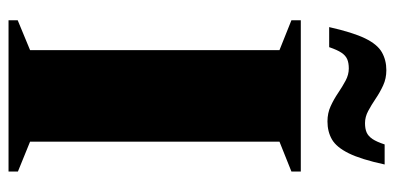

<svg xmlns="http://www.w3.org/2000/svg" viewBox="-258 -668 926 450"><g transform="rotate(90 205.0 -443.0)"><path d="M382 -22V0H27.5V-21.5L97.5 -50.5V-635L27.5 -663V-685H382V-663L312 -635V-50.5ZM365.5 -881.5Q353.5 -826 339.2 -797.2Q325 -768.5 306.8 -758Q288.5 -747.5 264.5 -747.5Q245 -747.5 228.8 -755Q212.5 -762.5 197.8 -772.5Q183 -782.5 169 -790Q155 -797.5 140.5 -797.5Q127.5 -797.5 118.8 -793.8Q110 -790 103.5 -780.2Q97 -770.5 90.5 -751.5H43.5Q56 -807 70 -835.8Q84 -864.5 102.5 -875Q121 -885.5 144.5 -885.5Q164 -885.5 180.2 -878Q196.5 -870.5 211.2 -860.5Q226 -850.5 240 -843Q254 -835.5 268.5 -835.5Q281.5 -835.5 290.2 -839.2Q299 -843 305.8 -853Q312.5 -863 318.5 -881.5Z"/></g></svg>

Font: Newsreader 36pt ExtraBold
Style: Regular
Weight: 800
Designer: Hugues Gentile
Foundry: Production Type
Version: Version 1.003